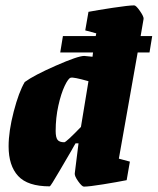

<svg xmlns="http://www.w3.org/2000/svg" viewBox="-20 -685 586 714"><path d="M492 -490 422 -95 463 -84 451 -15Q416 -8 363.5 0.5Q311 9 292 9Q285 9 271 -10.5Q257 -30 258 -40L272 -152H261Q258 -147 254 -140Q250 -133 245 -124Q236 -109 202 -50.5Q168 8 165 8Q83 8 47.5 -30.5Q12 -69 12 -141Q12 -197 31 -270Q50 -343 72 -380Q106 -405 188 -441Q270 -477 293 -477L324 -474L326 -490H204L214 -551H336L338 -561L297 -572L309 -641Q340 -647 399.5 -656Q459 -665 479 -665Q486 -665 500.5 -644Q515 -623 514 -615L503 -551H546L536 -490ZM281 -213 309 -383Q253 -399 243 -396Q234 -394 220.5 -365.5Q207 -337 197 -292Q187 -247 187 -198Q187 -174 194 -165Q201 -156 219 -156Q226 -156 281 -213Z"/></svg>

Font: Grenze Black
Style: Italic
Weight: 900
Italic angle: -10°
Designer: Renata Polastri
Foundry: Omnibus-Type
Version: Version 1.002; ttfautohint (v1.8)